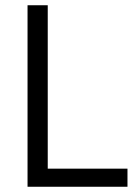

<svg xmlns="http://www.w3.org/2000/svg" viewBox="-20 -712 519 732"><path d="M466 0H85V-692H162V-69H466Z"/></svg>

Font: Titillium Web
Style: Regular
Weight: 400
Version: Version 1.001;PS 57.000;hotconv 1.0.70;makeotf.lib2.5.55311